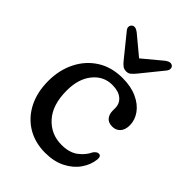

<svg xmlns="http://www.w3.org/2000/svg" viewBox="-193 -715 809 809"><g transform="rotate(45 211.0 -311.0)"><path d="M400 -324.5Q400 -297.5 386.5 -282.8Q373 -268 351 -268Q328 -268 316.5 -281.8Q305 -295.5 305 -318.5V-332Q305 -359.5 284.8 -376.2Q264.5 -393 227.5 -393Q175.5 -393 141.8 -351.2Q108 -309.5 108 -240Q108 -154.5 149.8 -108.5Q191.5 -62.5 254.5 -62.5Q301 -62.5 329 -83.8Q357 -105 370 -133.5Q381 -148 391.5 -148Q406.5 -148 405 -127Q401.5 -91.5 379.5 -60Q357.5 -28.5 319.2 -9.2Q281 10 229.5 10Q168.5 10 122.2 -18Q76 -46 50.2 -96.5Q24.5 -147 24.5 -214Q24.5 -279 50.8 -331.2Q77 -383.5 124.8 -413.8Q172.5 -444 238 -444Q288 -444 324.5 -427.2Q361 -410.5 380.5 -383Q400 -355.5 400 -324.5ZM266.5 -499Q257 -487.5 248.8 -480.8Q240.5 -474 228.5 -474Q215.5 -474 206.8 -480.5Q198 -487 188.5 -499L109.5 -596.5Q101.5 -606 102.2 -614.2Q103 -622.5 108 -627Q121 -638.5 142 -623L228 -551.5L314 -623Q335 -638 347.5 -627Q352.5 -623 352.8 -614.2Q353 -605.5 345.5 -596.5Z"/></g></svg>

Font: Fraunces 144pt SuperSoft
Style: Regular
Weight: 400
Version: Version 1.000;[b76b70a41]